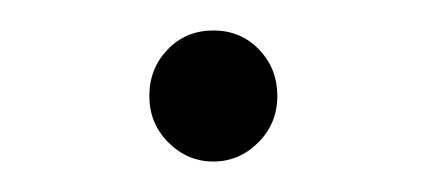

<svg xmlns="http://www.w3.org/2000/svg" viewBox="-20 -331 280 126"><path d="M149.5 -237.5Q137 -225 120 -225Q103 -225 90.5 -237.5Q78 -250 78 -268Q78 -286 90 -298.5Q102 -311 120 -311Q138 -311 150 -298.5Q162 -286 162 -268Q162 -250 149.5 -237.5Z"/></svg>

Font: mBank Light
Style: Regular
Weight: 300
Designer: Julieta Ulanovsky
Foundry: Julieta Ulanovsky
Version: Version 7.200;PS 007.200;hotconv 1.0.88;makeotf.lib2.5.64775